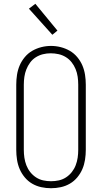

<svg xmlns="http://www.w3.org/2000/svg" viewBox="-20 -988 540 1016"><path d="M250 8Q224 8 198.5 2.5Q173 -3 150.5 -16Q128 -29 111 -49.5Q94 -70 84 -93.5Q74 -117 70 -143Q66 -169 66 -195V-540Q66 -566 70 -592Q74 -618 84 -641.5Q94 -665 111 -685.5Q128 -706 150.5 -719Q173 -732 198.5 -738.5Q224 -745 250 -745Q276 -745 301.5 -738.5Q327 -732 349.5 -719Q372 -706 389 -685.5Q406 -665 416 -641.5Q426 -618 430 -592Q434 -566 434 -540V-195Q434 -169 430 -143Q426 -117 416 -93.5Q406 -70 389 -49.5Q372 -29 349.5 -16Q327 -3 301.5 2.5Q276 8 250 8ZM250 -29Q271 -29 291.5 -33.5Q312 -38 329.5 -49.5Q347 -61 360 -77.5Q373 -94 380.5 -113.5Q388 -133 391 -153.5Q394 -174 394 -195V-540Q394 -561 391 -582Q388 -603 380 -622.5Q372 -642 359 -658.5Q346 -675 328 -686Q310 -697 289.5 -701.5Q269 -706 248 -706Q227 -706 207 -701Q187 -696 169.5 -685Q152 -674 139.5 -657Q127 -640 119.5 -621Q112 -602 109 -581.5Q106 -561 106 -540V-195Q106 -174 109 -153.5Q112 -133 119.5 -113.5Q127 -94 140 -77.5Q153 -61 170.5 -49.5Q188 -38 208.5 -33.5Q229 -29 250 -29ZM257 -804 133 -942 167 -968 284 -826Z"/></svg>

Font: Iosevka Slab Extralight
Style: Regular
Weight: 200
Monospace: yes
Designer: Belleve Invis
Foundry: Belleve Invis
Version: Version 11.1.1; ttfautohint (v1.8.3)